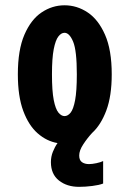

<svg xmlns="http://www.w3.org/2000/svg" viewBox="-20 -532 490 726"><path d="M370 77V162Q354.5 168 328.8 171.2Q303 174.5 279 174.5Q233 174.5 202.8 150.5Q172.5 126.5 172.5 81Q172.5 60.5 179.8 42.2Q187 24 197.5 9Q156.5 2 122.5 -27.8Q88.5 -57.5 68 -112.5Q47.5 -167.5 47.5 -251Q47.5 -343 72.2 -400.5Q97 -458 137.2 -485Q177.5 -512 224 -512Q271 -512 311.5 -485Q352 -458 377.2 -400.5Q402.5 -343 402.5 -251Q402.5 -169 382 -114.2Q361.5 -59.5 328.5 -29.5Q310 -9.5 294.8 13.8Q279.5 37 279.5 56Q279.5 74 290 81.2Q300.5 88.5 316.5 88.5Q328.5 88.5 344.8 85Q361 81.5 370 77ZM224 -93Q236.5 -93 247 -106Q257.5 -119 264 -153.2Q270.5 -187.5 270.5 -251Q270.5 -341 256.5 -374.5Q242.5 -408 224 -408Q211.5 -408 200.8 -394.2Q190 -380.5 183.2 -346.2Q176.5 -312 176.5 -251Q176.5 -188 183.2 -153.8Q190 -119.5 201 -106.2Q212 -93 224 -93Z"/></svg>

Font: Trispace Condensed SemiBold
Style: Regular
Weight: 600
Width: 3
Designer: Tyler Finck
Foundry: Etcetera Type Company
Version: Version 1.210; ttfautohint (v1.8.3)